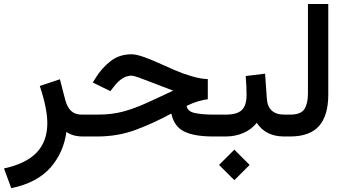

<svg xmlns="http://www.w3.org/2000/svg" viewBox="-35 -698 1770 982"><path d="M401.4 0H388.2Q337.4 0 304.7 -23.4Q297.4 29.8 277.1 75.2Q256.8 120.6 223.4 158.9Q189.9 197.3 138.7 224.4Q87.4 251.5 22.5 264.2L-14.6 163.6Q98.1 139.2 152.6 82Q207 24.9 207 -67.9Q207 -143.6 168.5 -258.3L271.5 -292.5L298.8 -186.5Q309.1 -148.9 329.1 -130.4Q349.1 -111.8 382.8 -111.8H401.4Z M1027.8 -293.5V-190.4Q981 -185.5 919.4 -156.7Q922.9 -128.4 960.9 -120.1Q999.5 -111.8 1056.2 -111.8H1083V0H1054.2Q958.5 0 907.2 -25.4Q855.5 -50.3 841.3 -117.2Q745.1 -65.4 657.2 -33.2Q566.4 0 463.4 0H381.8V-111.8H464.8Q536.1 -111.8 593.3 -127Q651.4 -142.6 711.4 -169.9Q772.5 -197.3 850.6 -234.4Q817.4 -246.6 762.7 -268.1Q708 -289.6 678 -300.3Q647.9 -311 637.2 -311Q590.3 -311 547.9 -255.4L529.3 -231.9L439.5 -275.9L453.1 -297.9Q485.8 -351.1 531.7 -386.2Q576.2 -420.4 637.7 -420.4Q660.6 -420.4 697.3 -407.7Q733.9 -395 774.4 -376.7Q814.9 -358.4 857.4 -339.8Q899.9 -321.3 945.8 -307.9Q991.7 -294.4 1027.8 -293.5Z M1063 0V-111.8H1120.1Q1177.7 -111.8 1201.9 -135.3Q1226.1 -158.7 1226.1 -212.9Q1226.1 -253.9 1221.7 -309.1L1320.8 -321.3L1329.6 -195.8Q1334.5 -111.8 1419.4 -111.8H1429.7V0H1418.5Q1323.2 0 1278.3 -69.8Q1251 -35.6 1209.5 -17.8Q1168 0 1120.1 0ZM1085.4 145.5 1163.6 67.4 1241.7 145.5 1163.6 223.6Z M1410.2 0V-111.8H1449.2Q1504.9 -111.8 1522.5 -141.1Q1540 -169.9 1540 -219.2V-677.7H1644V-214.4Q1644 -106.9 1596.7 -53.5Q1549.3 0 1448.7 0Z"/></svg>

Font: Vazirmatn UI FD NL Medium
Style: Regular
Weight: 500
Designer: Saber Rastikerdar
Foundry: Saber Rastikerdar
Version: Version 33.003